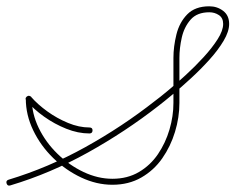

<svg xmlns="http://www.w3.org/2000/svg" viewBox="-30 -580 748 610"><path d="M-9 3Q-12 -6 -3 -9Q123 -47 241 -112.5Q359 -178 462 -259Q477 -270 503.5 -292Q530 -314 560 -341.5Q590 -369 617 -398.5Q644 -428 661.5 -455.5Q679 -483 679 -504Q679 -523 665.5 -532Q652 -541 635 -541Q596 -541 575.5 -517.5Q555 -494 547.5 -460.5Q540 -427 540 -396Q540 -360 540 -324.5Q540 -289 540 -253Q540 -207 526 -161Q512 -115 485.5 -77Q459 -39 419 -16Q379 7 327 7Q277 7 228 -16Q179 -39 139 -78Q99 -117 75.5 -166Q52 -215 52 -266Q52 -275 62 -275Q71 -275 71 -266Q71 -219 93 -173.5Q115 -128 152.5 -91.5Q190 -55 235.5 -33.5Q281 -12 327 -12Q375 -12 411.5 -33.5Q448 -55 472 -90.5Q496 -126 508.5 -168.5Q521 -211 521 -253Q521 -289 521 -324.5Q521 -360 521 -396Q521 -432 530.5 -470.5Q540 -509 565 -534.5Q590 -560 635 -560Q660 -560 679 -545.5Q698 -531 698 -504Q698 -480 680.5 -450.5Q663 -421 635.5 -390.5Q608 -360 577 -331.5Q546 -303 518.5 -280Q491 -257 474 -244Q369 -162 249.5 -95.5Q130 -29 3 9Q-6 12 -9 3ZM69 -272Q90 -248 120.5 -226Q151 -204 186 -189.5Q221 -175 254 -175Q264 -175 264 -166Q264 -156 254 -156Q218 -156 180.5 -171Q143 -186 110 -209.5Q77 -233 54 -260Q48 -267 55 -273Q62 -279 69 -272Z"/></svg>

Font: FRB American Cursive Guidelines Extralight
Style: Italic
Weight: 200
Italic angle: -25°
Version: Version 2.0;Modular Font Editor K font №1